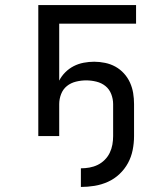

<svg xmlns="http://www.w3.org/2000/svg" viewBox="-20 -540 640 762"><path d="M301 202V128Q318 128 335 125Q352 122 367.5 114.5Q383 107 395.5 94.5Q408 82 415.5 66.5Q423 51 426 34Q429 17 429 0V-127Q429 -147 421.5 -166.5Q414 -186 398.5 -198.5Q383 -211 362.5 -216Q342 -221 322 -221Q302 -221 281.5 -216Q261 -211 245.5 -198.5Q230 -186 222.5 -166.5Q215 -147 215 -127V0H132V-520H520V-446H215V-220Q224 -238 239 -253Q254 -268 272.5 -277.5Q291 -287 312 -291Q333 -295 354 -295Q375 -295 397 -290.5Q419 -286 438 -275.5Q457 -265 472 -248.5Q487 -232 496 -212Q505 -192 508.5 -170.5Q512 -149 512 -127V0Q512 28 506.5 55.5Q501 83 488 107Q475 131 454.5 150.5Q434 170 408.5 181.5Q383 193 355.5 197.5Q328 202 301 202Z"/></svg>

Font: Zed Mono Extended
Style: Regular
Weight: 400
Width: 7
Monospace: yes
Designer: Belleve Invis
Foundry: Belleve Invis
Version: Version 1.0.0; ttfautohint (v1.8.4)